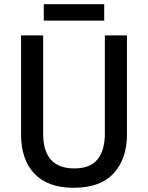

<svg xmlns="http://www.w3.org/2000/svg" viewBox="-20 -882 703 912"><path d="M583 -243Q583 -128 520 -59Q457 10 330 10Q207 10 143.5 -57Q80 -124 80 -244V-714H185V-247Q185 -82 333 -82Q408 -82 443 -124.5Q478 -167 478 -248V-714H583ZM475 -862V-784H188V-862Z"/></svg>

Font: Noto Sans Ethiopic SemiCondensed Medium
Style: Regular
Weight: 500
Width: 4
Designer: Monotype Design Team
Foundry: Monotype Imaging Inc.
Version: Version 2.102; ttfautohint (v1.8.4.7-5d5b)